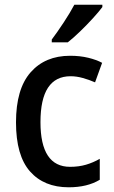

<svg xmlns="http://www.w3.org/2000/svg" viewBox="-20 -786 483 816"><path d="M272 10Q167 10 107.5 -57.5Q48 -125 48 -266Q48 -408 110 -478.5Q172 -549 278 -549Q320 -549 355 -540.5Q390 -532 414 -519L384 -436Q359 -447 332 -454.5Q305 -462 280 -462Q152 -462 152 -267Q152 -77 278 -77Q315 -77 345.5 -86Q376 -95 404 -111V-22Q351 10 272 10ZM415 -756Q401 -737 375 -708.5Q349 -680 320 -652Q291 -624 268 -606H200V-618Q224 -650 251 -691Q278 -732 296 -766H415Z"/></svg>

Font: Noto Sans Gujarati UI SemiCondensed Medium
Style: Regular
Weight: 500
Width: 4
Designer: Jelle Bosma - Monotype Design Team, Universal Thirst
Foundry: Monotype Imaging Inc.
Version: Version 2.106; ttfautohint (v1.8.4.7-5d5b)